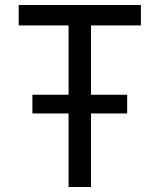

<svg xmlns="http://www.w3.org/2000/svg" viewBox="-20 -750 640 770"><path d="M255 0V-295H110V-370H255V-648H55V-730H545V-648H345V-370H490V-295H345V0Z"/></svg>

Font: JetBrainsMonoNL NFM
Style: Regular
Weight: 400
Monospace: yes
Designer: Philipp Nurullin, Konstantin Bulenkov
Foundry: JetBrains
Version: Version 2.304; ttfautohint (v1.8.4.7-5d5b);Nerd Fonts 3.3.0